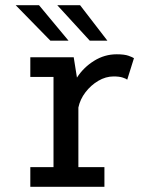

<svg xmlns="http://www.w3.org/2000/svg" viewBox="-20 -721 590 741"><path d="M97 0V-76H186.5V-424H97V-500H264.5L277 -421.5Q302.5 -461 343 -486.2Q383.5 -511.5 430.5 -511.5Q460 -511.5 476 -505.8Q492 -500 497 -496.5L471 -413.5Q467.5 -417 454 -421.5Q440.5 -426 418.5 -426Q388 -426 359.2 -409Q330.5 -392 309.8 -364.8Q289 -337.5 282.5 -306V-76H383V0ZM326.5 -564 201 -701H289L394.5 -564ZM174.5 -564 40.5 -701H130.5L244.5 -564Z"/></svg>

Font: Trispace SemiCondensed
Style: Regular
Weight: 400
Width: 4
Designer: Tyler Finck
Foundry: Etcetera Type Company
Version: Version 1.210; ttfautohint (v1.8.3)